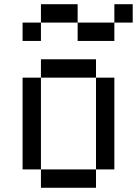

<svg xmlns="http://www.w3.org/2000/svg" viewBox="-20 -888 648 908"><path d="M173.6 -781.2V-868.1H347.2V-781.2ZM520.8 -781.2V-868.1H607.6V-781.2ZM347.2 -694.4V-781.2H520.8V-694.4ZM86.8 -694.4V-781.2H173.6V-694.4ZM434 -520.8H520.8V-86.8H434ZM86.8 -520.8H173.6V-86.8H86.8ZM434 -86.8V0H173.6V-86.8ZM173.6 -520.8V-607.6H434V-520.8Z"/></svg>

Font: 8-bit Operator+
Style: Regular
Weight: 400
Designer: GrandChaos9000
Foundry: Grand Chaos Productions
Version: Version 1.2.0 - April 24, 2014